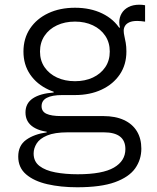

<svg xmlns="http://www.w3.org/2000/svg" viewBox="-20 -575 666 816"><path d="M307.8 220.9Q238 220.9 181.1 207.8Q124.3 194.7 90.9 166Q57.5 137.3 57.5 90.4Q57.5 43.4 91.3 19.2Q125.1 -5 178.5 -12.4V-21.2L267.7 -12.6Q212 -12.5 180.4 0.8Q148.8 14 135.9 34.6Q122.9 55.3 122.9 77.4Q122.9 111.4 147.9 130.5Q172.9 149.6 215.3 157.6Q257.6 165.6 310.1 165.6Q415.4 165.6 464.2 137.2Q512.9 108.9 512.9 58.7Q512.9 -12.6 420.9 -12.6H217.2Q156.8 -12.6 122.5 -34.3Q88.3 -56 88.3 -97.1Q88.3 -135.8 119.4 -156.8Q150.6 -177.7 208 -181.8V-196.9L298.8 -171H244.3Q201.5 -171 179.1 -159.3Q156.7 -147.7 156.7 -123.7Q156.7 -101.2 177.3 -91.5Q198 -81.7 240.1 -81.7H418.9Q470.4 -81.7 506.7 -64.9Q542.9 -48.2 561.8 -17.1Q580.7 13.9 580.7 56.8Q580.7 103.2 554.6 140.4Q528.4 177.5 468.7 199.2Q409 220.9 307.8 220.9ZM298.8 -171Q235.7 -171 186.1 -194Q136.4 -217 108.1 -258.5Q79.7 -300.1 79.7 -355.9Q79.7 -411.9 107.8 -453.8Q135.9 -495.7 185.3 -518.9Q234.7 -542.1 298.8 -542.1Q364.3 -542.1 414.6 -517.7Q464.9 -493.2 491.4 -449.6Q504.3 -429.7 510.7 -406.2Q517.2 -382.8 517.2 -355.9Q517.2 -300.1 489.1 -258.5Q460.9 -217 411.6 -194Q362.4 -171 298.8 -171ZM298.8 -229.9Q341.4 -229.9 374.8 -245.5Q408.2 -261.2 427.4 -289.5Q446.5 -317.8 446.5 -355.9Q446.5 -394.2 427.4 -422.8Q408.2 -451.5 374.8 -467.3Q341.4 -483.2 298.8 -483.2Q255.6 -483.2 222 -467.3Q188.3 -451.5 169.2 -422.8Q150 -394.2 150 -355.9Q150 -317.8 169.3 -289.5Q188.6 -261.2 222.3 -245.5Q256 -229.9 298.8 -229.9ZM517.2 -355.9 491.8 -414.5 470.2 -450.3 489.9 -458.5Q488.4 -463.6 487.6 -468.9Q486.9 -474.1 486.9 -479.8Q486.9 -500.8 496.9 -517.9Q506.8 -535 526 -545Q545.2 -555 572.3 -555Q579.3 -555 585.2 -554.4Q591.1 -553.9 596.6 -552.7V-483Q586.9 -484.5 579 -485.2Q571.1 -486 563.2 -486Q541.8 -486 529.2 -480Q516.6 -474.1 511.2 -464.7Q505.7 -455.3 505.7 -444.7Q505.7 -434.2 508.6 -421.9Q511.5 -409.5 514.3 -393.4Q517.2 -377.3 517.2 -355.9Z"/></svg>

Font: Hepta Slab ExtraLight
Style: Regular
Weight: 200
Designer: Michael LaGattuta
Foundry: Michael LaGattuta
Version: Version 1.100